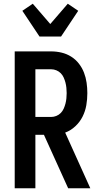

<svg xmlns="http://www.w3.org/2000/svg" viewBox="-20 -1011 540 1031"><path d="M346 0 216 -287H170V0H59V-735H255Q283 -735 310.5 -728.5Q338 -722 362 -707Q386 -692 403.5 -669.5Q421 -647 431 -621Q441 -595 445 -567Q449 -539 449 -511Q449 -478 443.5 -446Q438 -414 423.5 -385Q409 -356 384.5 -333Q360 -310 330 -299L465 0ZM170 -383H255Q269 -383 282.5 -388.5Q296 -394 306 -404Q316 -414 322 -427.5Q328 -441 331.5 -454.5Q335 -468 336.5 -482.5Q338 -497 338 -511Q338 -525 336.5 -539.5Q335 -554 331.5 -567.5Q328 -581 322 -594.5Q316 -608 306 -618Q296 -628 282.5 -633.5Q269 -639 255 -639H170ZM192 -815 100 -953 156 -991 250 -882 344 -991 400 -953 308 -815Z"/></svg>

Font: Iosevka Fixed
Style: Bold
Weight: 700
Monospace: yes
Designer: Belleve Invis
Foundry: Belleve Invis
Version: Version 32.3.0